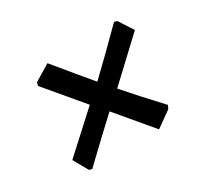

<svg xmlns="http://www.w3.org/2000/svg" viewBox="-90 -574 667 628"><g transform="rotate(-30 243.5 -259.5)"><path d="M445 -393 299 -256Q345 -203 416 -127L410 -114L351 -72L240 -204Q177 -146 97 -69L86 -72L55 -127L195 -255L79 -393L82 -405L143 -442Q206 -365 254 -308Q311 -362 399 -450L410 -447Z"/></g></svg>

Font: Alegreya Medium
Style: Italic
Weight: 500
Italic angle: -7°
Designer: Juan Pablo del Peral
Foundry: Huerta Tipografica
Version: Version 2.008; ttfautohint (v1.8)